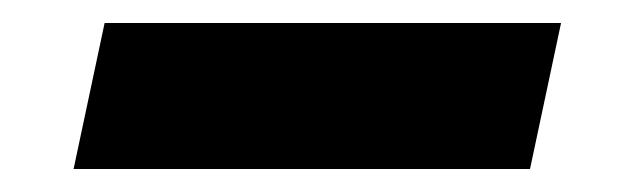

<svg xmlns="http://www.w3.org/2000/svg" viewBox="-20 -766 540 167"><path d="M71 -746H468L441 -619H44Z"/></svg>

Font: Roboto Serif 20pt Black
Style: Italic
Weight: 900
Italic angle: -10°
Version: Version 1.008